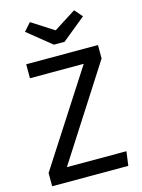

<svg xmlns="http://www.w3.org/2000/svg" viewBox="-133 -986 788 1062"><g transform="rotate(-15 261.0 -454.5)"><path d="M477 -612 136 -81H477L466 0H30V-76L374 -609H66V-689H477ZM438 -864 303 -754H242L106 -864L146 -909L272 -828L399 -909Z"/></g></svg>

Font: Statis Sans
Style: Regular
Weight: 400
Designer: bBox Type GmbH
Foundry: bBox Type GmbH
Version: Version 1.000